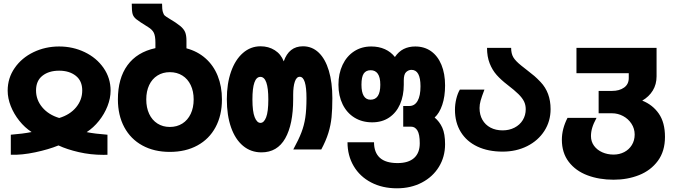

<svg xmlns="http://www.w3.org/2000/svg" viewBox="-20 -809 3640 1039"><path d="M151 -94.5Q114 -118.5 84.5 -155.5Q55 -192.5 38.2 -235Q21.5 -277.5 21.5 -318.5Q21.5 -386.5 59.5 -441.2Q97.5 -496 161.5 -526.8Q225.5 -557.5 300 -557.5Q374.5 -557.5 438.5 -526.8Q502.5 -496 540.5 -441.2Q578.5 -386.5 578.5 -318.5Q578.5 -277.5 561.8 -234.8Q545 -192 515.5 -155Q486 -118 449 -94Q493.5 -85 561.5 -80V28.5Q554 29 540 29Q470 29 406.2 14.2Q342.5 -0.5 296.5 -22Q242.5 0 170.5 15.2Q98.5 30.5 38.5 28.5V-80Q103.5 -85 151 -94.5ZM300.5 -170.5Q358.5 -188 391.8 -228.2Q425 -268.5 425 -319.5Q425 -371.5 390 -399Q355 -426.5 300 -426.5Q244.5 -426.5 209.8 -399.2Q175 -372 175 -319.5Q175 -268.5 208.8 -228.2Q242.5 -188 300.5 -170.5Z M618 -271Q618 -385 669.8 -456Q721.5 -527 821 -548.5V-578.5Q821 -613 812.8 -630.8Q804.5 -648.5 781.5 -662.5Q733.5 -692 717.8 -704.8Q702 -717.5 697.5 -733.5Q693 -749.5 693 -789H857Q857 -759 861.2 -744.5Q865.5 -730 871.5 -724.8Q877.5 -719.5 894 -709.5Q936 -684.5 955.2 -668.5Q974.5 -652.5 981.8 -635.2Q989 -618 989 -589V-547.5Q1049 -531.5 1092.2 -493.2Q1135.5 -455 1158.2 -398.2Q1181 -341.5 1181 -271Q1181 -185 1146.5 -120.8Q1112 -56.5 1048.2 -21.8Q984.5 13 899 13Q814 13 750.5 -21.8Q687 -56.5 652.5 -120.8Q618 -185 618 -271ZM1028 -271Q1028 -315 1012 -348.5Q996 -382 966.8 -400.2Q937.5 -418.5 899 -418.5Q861 -418.5 832 -400.2Q803 -382 787.2 -348.5Q771.5 -315 771.5 -271Q771.5 -226.5 787.2 -192.8Q803 -159 832 -140.5Q861 -122 899 -122Q937.5 -122 966.8 -140.5Q996 -159 1012 -192.8Q1028 -226.5 1028 -271Z M1207.5 -272.5Q1207.5 -356 1230.2 -421Q1253 -486 1294.5 -522.2Q1336 -558.5 1390 -558.5Q1433.5 -558.5 1467 -537.2Q1500.5 -516 1515.5 -477Q1543.5 -558.5 1619.5 -558.5Q1669 -558.5 1704.8 -524.2Q1740.5 -490 1759.5 -426.5Q1778.5 -363 1778.5 -277.5Q1778.5 -217.5 1774.2 -174.8Q1770 -132 1757 -89.8Q1744 -47.5 1718.5 0H1567Q1596.5 -54 1611.2 -92.5Q1626 -131 1632.2 -173.2Q1638.5 -215.5 1638.5 -277.5Q1638.5 -393.5 1602 -393.5Q1584.5 -393.5 1575.5 -367.2Q1566.5 -341 1566.5 -296V-272.5Q1566.5 -136 1523.5 -60.2Q1480.5 15.5 1395 15.5Q1337.5 15.5 1295.2 -19.8Q1253 -55 1230.2 -120Q1207.5 -185 1207.5 -272.5ZM1432 -271Q1432 -393 1389 -393Q1346 -393 1346 -271Q1346 -205.5 1358.2 -174.8Q1370.5 -144 1389.5 -144Q1408.5 -144 1420.2 -174.2Q1432 -204.5 1432 -271Z M1860.5 -39H2004Q2004 16 2035.5 44.8Q2067 73.5 2131.5 73.5Q2190 73.5 2220.8 46Q2251.5 18.5 2251.5 -33.5Q2251.5 -82 2238.8 -102.8Q2226 -123.5 2205 -123.5H2162V-235.5H2195.5Q2224 -235.5 2239.8 -263Q2255.5 -290.5 2255.5 -342Q2255.5 -431 2206.5 -431Q2191 -431 2178 -419.2Q2165 -407.5 2165 -373.5V-350.5Q2165 -291 2144.8 -245Q2124.5 -199 2086 -173Q2047.5 -147 1994 -147Q1939.5 -147 1898.2 -172.5Q1857 -198 1834.2 -244.2Q1811.5 -290.5 1811.5 -350.5Q1811.5 -411 1833.8 -458Q1856 -505 1896.2 -531.2Q1936.5 -557.5 1989 -557.5Q2030 -557.5 2062.8 -542.8Q2095.5 -528 2117 -500.5Q2137 -530 2164.5 -543.8Q2192 -557.5 2227 -557.5Q2276.5 -557.5 2312.8 -531.8Q2349 -506 2368.8 -458.2Q2388.5 -410.5 2388.5 -346.5Q2388.5 -286.5 2373.2 -241.5Q2358 -196.5 2332 -173Q2358.5 -151 2373.5 -118Q2388.5 -85 2388.5 -28.5Q2388.5 39.5 2355.2 93.8Q2322 148 2262.8 179Q2203.5 210 2128 210Q2049 210 1988.2 178.2Q1927.5 146.5 1894 89.8Q1860.5 33 1860.5 -39ZM2038 -350.5Q2038 -390.5 2024.5 -409.8Q2011 -429 1986 -429Q1960.5 -429 1948.2 -410.8Q1936 -392.5 1936 -350.5Q1936 -310 1948.5 -289.8Q1961 -269.5 1985 -269.5Q2038 -269.5 2038 -350.5Z M2442 -215Q2442 -244.5 2449.2 -274.2Q2456.5 -304 2468.5 -324H2601.5Q2586.5 -285 2580.8 -264.2Q2575 -243.5 2575 -224.5Q2575 -188 2590.5 -160.8Q2606 -133.5 2634.2 -118.5Q2662.5 -103.5 2700 -103.5Q2735.5 -103.5 2764.2 -118.2Q2793 -133 2809 -159.2Q2825 -185.5 2825 -218Q2825 -241 2815.8 -260Q2806.5 -279 2785.5 -299.8Q2764.5 -320.5 2725.5 -350.5Q2691 -377 2667.5 -403.5Q2644 -430 2629.8 -466.2Q2615.5 -502.5 2615.5 -550H2746Q2746 -519 2757.8 -499Q2769.5 -479 2801.5 -453.5L2832 -429.5Q2858 -409.5 2872 -397.5Q2886 -385.5 2905.5 -365Q2959.5 -308 2959.5 -218.5Q2959.5 -153 2925.8 -100.5Q2892 -48 2832.8 -18.2Q2773.5 11.5 2700 11.5Q2621.5 11.5 2563.2 -16Q2505 -43.5 2473.5 -94.8Q2442 -146 2442 -215Z M3020.5 -53Q3020.5 -111.5 3051 -171H3208Q3191.5 -140.5 3184.8 -117.8Q3178 -95 3178 -72.5Q3178 -43 3194.5 -20.2Q3211 2.5 3239 15Q3267 27.5 3300.5 27.5Q3332 27.5 3358 14Q3384 0.5 3399.2 -24.2Q3414.5 -49 3414.5 -81Q3414.5 -113 3397.2 -139.5Q3380 -166 3351.8 -181Q3323.5 -196 3292 -196H3219.5V-317H3292Q3331.5 -317 3357 -335Q3382.5 -353 3382.5 -386.5V-413H3099.5V-550H3533V-396Q3533 -352.5 3512.5 -319Q3492 -285.5 3455.5 -264.5Q3512 -242 3545.2 -194Q3578.5 -146 3578.5 -68.5Q3578.5 9.5 3540 61.5Q3501.5 113.5 3438.5 138.5Q3375.5 163.5 3300.5 163.5Q3222 163.5 3158.5 139.5Q3095 115.5 3057.8 66.8Q3020.5 18 3020.5 -53Z"/></svg>

Font: JuliaMono Black
Style: Regular
Weight: 900
Monospace: yes
Designer: cormullion
Foundry: corm
Version: Version 0.054; ttfautohint (v1.8.4)